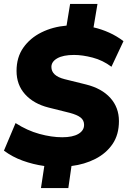

<svg xmlns="http://www.w3.org/2000/svg" viewBox="-25 -840 647 975"><path d="M183 115 200 3Q143 -5 90.5 -24Q38 -43 -5 -75L54 -215Q113 -177 175 -160Q237 -143 291 -143Q344 -143 373 -160Q402 -177 402 -206Q402 -229 384.5 -243Q367 -257 329 -267L221 -294Q146 -313 102.5 -361Q59 -409 59 -480Q59 -549 93.5 -598Q128 -647 185.5 -675.5Q243 -704 313 -710L331 -820H470L450 -701Q490 -692 529 -674.5Q568 -657 602 -631L541 -501Q497 -534 445.5 -547.5Q394 -561 351 -561Q296 -561 266 -544Q236 -527 236 -500Q236 -455 303 -438L412 -411Q492 -391 535.5 -342.5Q579 -294 579 -225Q579 -156 546.5 -108.5Q514 -61 459 -33Q404 -5 338 3L322 115Z"/></svg>

Font: Nunito Sans Black
Style: Italic
Weight: 900
Italic angle: -9°
Designer: Vernon Adams
Foundry: Vernon Adams
Version: Version 3.006; ttfautohint (v1.8.3)